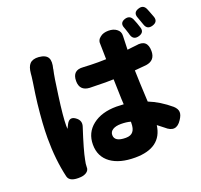

<svg xmlns="http://www.w3.org/2000/svg" viewBox="-148 -1004 1286 1226"><g transform="rotate(-20 495.0 -391.0)"><path d="M113 17Q84 -106 84 -254Q84 -347 99 -484Q105 -537 118 -620Q122 -647 123 -657Q125 -671 125 -679Q129 -723 147 -742Q167 -763 208 -760Q255 -756 269 -730Q282 -706 269 -657Q269 -656 269 -654Q258 -608 242 -486Q223 -348 223 -287Q223 -269 224 -266L225 -268Q233 -286 238 -294Q262 -340 303 -306Q332 -282 320 -246Q273 -102 262 -42Q256 -16 256 4Q256 5 256 6Q257 26 239 39Q223 50 200 52Q124 58 113 17ZM568 54Q464 54 404 11Q342 -34 342 -115.5Q342 -197 403.5 -245Q465 -293 566 -293Q585 -293 615 -291Q615 -303 613 -328Q610 -416 609 -463Q590 -462 554 -462Q519 -462 450 -464H447Q380 -468 380 -534Q380 -608 453 -602Q503 -599 553 -599Q589 -599 608 -600Q608 -618 607 -650Q607 -688 606 -700Q602 -731 627 -749Q648 -766 683 -766Q717 -766 738 -750Q762 -733 760 -703Q760 -702 760 -701Q759 -675 757 -610Q768 -611 790 -614Q809 -616 818 -617Q898 -632 898 -550Q898 -486 835 -477Q810 -474 756 -470Q758 -390 764 -273Q765 -261 765 -255Q840 -225 910 -166Q933 -145 934 -123Q935 -102 916 -74Q872 -5 809 -62Q790 -78 768 -94Q748 54 568 54ZM555 -85Q590 -85 605 -105Q620 -123 620 -164V-171Q592 -179 555 -179Q520 -179 499.5 -166.5Q479 -154 479 -131Q479 -85 555 -85ZM803 -694Q802 -699 799 -708.5Q796 -718 794.5 -722Q793 -726 790.5 -734.5Q788 -743 786 -747Q768 -788 810 -801Q845 -811 860 -778Q873 -748 883.5 -713.5Q894 -679 856 -667Q815 -655 803 -694ZM908 -725Q896 -761 889 -778Q871 -820 913 -833Q949 -845 964 -810Q966 -805 970.5 -794Q975 -783 977 -777Q979 -773 982 -764Q986 -753 988 -748Q999 -712 960 -700Q921 -688 908 -725Z"/></g></svg>

Font: GenSenRounded TW H
Style: Regular
Weight: 900
Version: Version 1.501;PS 1;hotconv 16.6.51;makeotf.lib2.5.65220